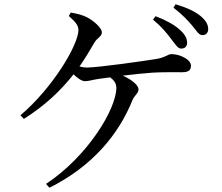

<svg xmlns="http://www.w3.org/2000/svg" viewBox="-20 -834 1040 901"><path d="M930 -669C946 -669 957 -680 957 -697C957 -719 946 -738 921 -759C895 -780 858 -798 804 -814L794 -798C840 -762 860 -739 881 -715C902 -690 913 -669 930 -669ZM830 -606C848 -606 858 -616 858 -634C858 -655 847 -674 822 -696C797 -718 760 -739 710 -758L698 -742C740 -707 764 -677 784 -650C803 -626 814 -606 830 -606ZM379 -453C397 -453 420 -461 445 -464L497 -471C515 -458 526 -442 526 -422C526 -324 393 -101 196 29L212 47C412 -53 536 -201 602 -365C611 -387 630 -396 630 -415C630 -433 600 -460 556 -479C608 -485 662 -491 695 -493C742 -496 803 -495 835 -495C869 -495 876 -508 876 -526C876 -556 822 -580 785 -580C766 -580 757 -564 712 -557C657 -548 441 -517 387 -517C376 -517 365 -519 353 -522C378 -558 401 -596 423 -634C436 -657 458 -662 458 -682C458 -703 420 -736 390 -752C370 -763 342 -770 312 -775L303 -759C333 -732 348 -716 348 -693C348 -624 228 -422 76 -293L92 -276C192 -339 265 -409 325 -485C343 -468 363 -453 379 -453Z"/></svg>

Font: Source Han Serif CN Medium
Style: Regular
Weight: 500
Designer: Ryoko NISHIZUKA 西塚涼子 (kana & ideographs); Frank Grießhammer (Latin, Greek & Cyrillic); Wenlong ZHANG 张文龙 (bopomofo); San
Foundry: Adobe
Version: Version 2.002;hotconv 1.1.0;makeotfexe 2.6.0